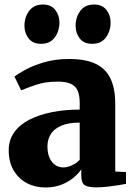

<svg xmlns="http://www.w3.org/2000/svg" viewBox="-20 -817 594 848"><path d="M180 11Q135 11 98.2 -8.5Q61.5 -28 40 -64.8Q18.5 -101.5 18.5 -153Q18.5 -199 43 -233Q67.5 -267 111 -289Q154.5 -311 211.2 -322Q268 -333 332 -333V-362.5Q332 -394 323.8 -414.8Q315.5 -435.5 294.5 -446Q273.5 -456.5 235 -456.5Q179.5 -456.5 138.2 -442.2Q97 -428 73.5 -418L44 -478.5Q58 -490.5 92 -509Q126 -527.5 175.2 -542Q224.5 -556.5 284.5 -556.5Q358.5 -556.5 403.2 -534.8Q448 -513 468.5 -469Q489 -425 489 -357.5V-59.5L536.5 -57V-5Q525.5 -2.5 503 1Q480.5 4.5 454.2 7.5Q428 10.5 405.5 10.5Q367.5 10.5 353.2 0.2Q339 -10 339 -41.5V-69Q327.5 -51.5 305.5 -32.8Q283.5 -14 251.8 -1.5Q220 11 180 11ZM260.5 -77.5Q277.5 -77.5 298 -87Q318.5 -96.5 332 -111V-275.5Q280 -275.5 248.5 -261Q217 -246.5 203.2 -222.8Q189.5 -199 189.5 -171Q189.5 -142 198.2 -121.2Q207 -100.5 223 -89Q239 -77.5 260.5 -77.5ZM160.5 -623.5Q125 -623.5 106.5 -647.2Q88 -671 88 -702.5Q88 -741.5 109 -769.2Q130 -797 169 -797H170Q206 -797 224.2 -773.2Q242.5 -749.5 242.5 -718Q242.5 -680 222 -651.8Q201.5 -623.5 161.5 -623.5ZM386.5 -623.5Q350.5 -623.5 332.2 -647.2Q314 -671 314 -702.5Q314 -741.5 334.8 -769.2Q355.5 -797 395 -797H396Q431.5 -797 450 -773.2Q468.5 -749.5 468.5 -718Q468.5 -680 448 -651.8Q427.5 -623.5 387.5 -623.5Z"/></svg>

Font: Merriweather 48pt Black
Style: Regular
Weight: 900
Version: Version 2.100